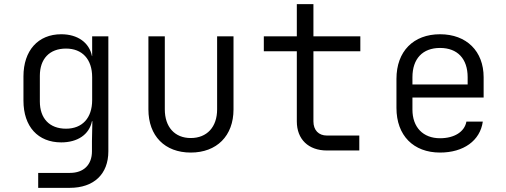

<svg xmlns="http://www.w3.org/2000/svg" viewBox="-20 -725 2440 925"><path d="M164 180H316C432 180 502 114 502 4V-550H424V-455H423C410 -520 354 -560 275 -560C163 -560 93 -481 93 -357V-240C93 -115 163 -39 275 -39C354 -39 410 -77 423 -141H425L423 -45V4C423 69 383 108 317 108H164ZM298 -105C218 -105 172 -155 172 -236V-360C172 -441 218 -491 298 -491C376 -491 424 -440 424 -353V-243C424 -156 376 -105 298 -105Z M899 10C1024 10 1105 -70 1105 -198V-550H1026V-198C1026 -113 977 -60 899 -60C822 -60 774 -113 774 -198V-550H695V-198C695 -70 774 10 899 10Z M1555 0H1711V-72H1555C1515 -72 1490 -98 1490 -140V-478H1716V-550H1490V-705H1410V-550H1251V-478H1410V-140C1410 -54 1466 0 1555 0Z M2100 10C2213 10 2293 -47 2306 -139H2227C2218 -90 2169 -59 2100 -59C2018 -59 1967 -112 1967 -197V-255H2310V-353C2310 -478 2228 -560 2100 -560C1972 -560 1890 -478 1890 -345V-205C1890 -72 1972 10 2100 10ZM1967 -318V-353C1967 -442 2016 -494 2100 -494C2184 -494 2233 -442 2233 -353V-318Z"/></svg>

Font: JetBrains Mono Light
Style: Regular
Weight: 336
Monospace: yes
Designer: Philipp Nurullin, Konstantin Bulenkov
Foundry: JetBrains
Version: Version 2.305